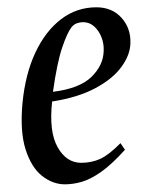

<svg xmlns="http://www.w3.org/2000/svg" viewBox="-20 -481 388 513"><path d="M153.4 11.5Q121.1 11.5 92.4 -11Q63.8 -33.6 48.4 -81.6Q33.1 -129.6 40.1 -206Q47.7 -283.4 74.6 -340.7Q101.5 -397.9 143.2 -429.7Q185 -461.5 237.4 -461.5Q279.4 -461.5 304.6 -433.5Q329.9 -405.5 328.4 -365.1Q327.8 -334.6 304.7 -302.6Q281.6 -270.6 235.1 -245.6Q188.7 -220.6 119.3 -209.8Q110.4 -129.3 134 -87.7Q157.5 -46 196.9 -46Q224.7 -46 247.7 -56.5Q270.8 -67 301.9 -98.5L313.9 -80.9Q278.6 -41.7 250.1 -21.7Q221.5 -1.7 198.3 4.9Q175 11.5 153.4 11.5ZM121.5 -235.7Q192.4 -244.5 224.2 -275.4Q256 -306.4 257 -344.5Q258 -364.3 251 -381.8Q244 -399.4 231.4 -410.6Q218.7 -421.8 201.9 -421.8Q194.7 -421.8 186.2 -419.1Q177.8 -416.4 171.2 -408.4Q159.5 -393.4 146 -353.5Q132.5 -313.6 121.5 -235.7Z"/></svg>

Font: Ancizar Serif Light
Style: Italic
Weight: 300
Italic angle: -4°
Designer: Cesar Puertas, Viviana Monsalve, Julian Moncada, Julian Prieto, Jose Castro, Felipe Aragon, Mariel Hernandez, Sara Alarc
Version: Version 8.100